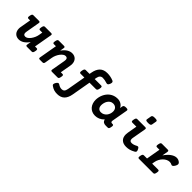

<svg xmlns="http://www.w3.org/2000/svg" viewBox="188 -1847 3222 3222"><g transform="rotate(45 1799.0 -236.0)"><path d="M384.8 -101.6Q341.8 -42 298.3 -15.6Q254.9 10.7 209 10.7Q179.7 10.7 156.2 1Q132.8 -8.8 116.7 -26.1Q100.6 -43.5 91.8 -67.9Q83 -92.3 83 -121.6Q83 -130.4 83.7 -139.4Q84.5 -148.4 86.4 -158.2L120.1 -351.1H82.5Q74.2 -351.1 68.8 -353Q63.5 -355 60.5 -360.6Q57.6 -366.2 57.6 -376Q57.6 -385.7 60.5 -401.4Q63.5 -417 66.9 -426.8Q70.3 -436.5 75 -441.9Q79.6 -447.3 85.7 -449.2Q91.8 -451.2 100.1 -451.2H229Q245.6 -451.2 251.5 -444.1Q257.3 -437 254.4 -420.4L211.9 -177.2Q209 -161.6 209 -148.9Q209 -125.5 219.5 -112.8Q230 -100.1 255.4 -100.1Q277.3 -100.1 300.3 -116.2Q323.2 -132.3 343 -158.7Q362.8 -185.1 377.7 -218.3Q392.6 -251.5 398.4 -286.1L409.2 -351.1H356.9Q348.6 -351.1 343.3 -353Q337.9 -355 335 -360.6Q332 -366.2 332 -376Q332 -385.7 335 -401.4Q337.9 -417 341.3 -426.8Q344.7 -436.5 349.4 -441.9Q354 -447.3 360.1 -449.2Q366.2 -451.2 374.5 -451.2H518.1Q534.7 -451.2 540.5 -444.1Q546.4 -437 543.5 -420.4L487.3 -100.1H524.9Q533.2 -100.1 538.6 -98.1Q543.9 -96.2 546.9 -90.8Q549.8 -85.4 549.8 -75.7Q549.8 -65.9 546.9 -50.3Q543.9 -34.7 540.5 -24.9Q537.1 -15.1 532.5 -9.5Q527.8 -3.9 521.7 -2Q515.6 0 507.3 0H397.9Q381.3 0 375.5 -7.1Q369.6 -14.2 372.6 -30.8Z M732.9 -351.1H685.5Q677.2 -351.1 671.9 -353Q666.5 -355 663.6 -360.4Q660.6 -365.7 660.6 -375.5Q660.6 -385.3 663.6 -400.9Q666.5 -416.5 669.9 -426.3Q673.3 -436 678 -441.7Q682.6 -447.3 688.7 -449.2Q694.8 -451.2 703.1 -451.2H822.3Q838.9 -451.2 844.7 -444.1Q850.6 -437 847.7 -420.4L835.4 -349.6Q878.4 -409.2 921.9 -435.5Q965.3 -461.9 1011.2 -461.9Q1040.5 -461.9 1064 -452.1Q1087.4 -442.4 1103.5 -425Q1119.6 -407.7 1128.4 -383.3Q1137.2 -358.9 1137.2 -329.6Q1137.2 -320.8 1136.2 -311.5Q1135.3 -302.2 1133.8 -293L1100.1 -100.1H1137.7Q1146 -100.1 1151.4 -98.1Q1156.7 -96.2 1159.4 -90.6Q1162.1 -85 1162.1 -75.2Q1162.1 -65.4 1159.2 -49.8Q1156.2 -34.2 1153.1 -24.4Q1149.9 -14.6 1145.3 -9.3Q1140.6 -3.9 1134.5 -2Q1128.4 0 1120.1 0H991.2Q974.6 0 968.8 -7.1Q962.9 -14.2 965.8 -30.8L1008.3 -273.9Q1011.2 -290 1011.2 -303.2Q1011.2 -326.2 1000.5 -338.6Q989.7 -351.1 964.8 -351.1Q942.9 -351.1 920.2 -335Q897.5 -318.8 877.4 -292.5Q857.4 -266.1 842.5 -232.7Q827.6 -199.2 821.8 -165L798.8 -30.8Q795.9 -14.2 787.6 -7.1Q779.3 0 762.7 0H702.1Q685.5 0 679.7 -7.1Q673.8 -14.2 676.8 -30.8Z M1665 -532.2Q1634.8 -532.2 1615 -512.9Q1595.2 -493.7 1587.4 -451.2L1582.5 -421.9H1734.4Q1742.7 -421.9 1748 -419.4Q1753.4 -417 1756.1 -411.1Q1758.8 -405.3 1758.8 -395Q1758.8 -384.8 1755.9 -369.1Q1752.9 -353.5 1749.5 -343.5Q1746.1 -333.5 1741.2 -327.6Q1736.3 -321.8 1730.2 -319.3Q1724.1 -316.9 1715.8 -316.9H1564L1504.4 22Q1488.8 111.3 1442.1 157Q1395.5 202.6 1312.5 202.6Q1291.5 202.6 1272.9 200.2Q1254.4 197.8 1237.1 192.4Q1219.7 187 1202.4 178Q1185.1 168.9 1166.5 155.8Q1150.9 144.5 1151.4 129.4Q1151.9 114.3 1165 91.3Q1193.8 42 1223.1 61.5Q1235.4 69.8 1246.1 75.4Q1256.8 81.1 1267.3 84.7Q1277.8 88.4 1288.6 90.1Q1299.3 91.8 1311.5 91.8Q1339.8 91.8 1357.9 74Q1376 56.2 1383.3 15.6L1441.9 -316.9H1352.5Q1344.2 -316.9 1338.9 -319.3Q1333.5 -321.8 1330.8 -327.6Q1328.1 -333.5 1328.1 -343.5Q1328.1 -353.5 1331.1 -369.1Q1334 -384.8 1337.4 -395Q1340.8 -405.3 1345.5 -411.1Q1350.1 -417 1356.4 -419.4Q1362.8 -421.9 1371.1 -421.9H1460.4L1466.8 -457.5Q1482.9 -548.8 1531 -595.9Q1579.1 -643.1 1664.1 -643.1Q1698.7 -643.1 1734.4 -636.7Q1770 -630.4 1807.6 -615.2Q1815.4 -612.3 1821 -607.4Q1826.7 -602.5 1829.1 -595Q1831.5 -587.4 1830.3 -576.4Q1829.1 -565.4 1823.2 -550.3Q1817.9 -535.6 1811.5 -527.1Q1805.2 -518.6 1798.6 -514.6Q1792 -510.7 1784.7 -510.7Q1777.3 -510.7 1770 -513.2Q1740.2 -522.9 1715.1 -527.6Q1689.9 -532.2 1665 -532.2Z M2182.1 -62Q2146 -24.4 2104.7 -6.8Q2063.5 10.7 2020.5 10.7Q1977.5 10.7 1943.8 -4.6Q1910.2 -20 1887 -46.4Q1863.8 -72.8 1851.6 -108.6Q1839.4 -144.5 1839.4 -185.5Q1839.4 -216.3 1846.2 -248.8Q1853 -281.2 1866.7 -312Q1880.4 -342.8 1900.9 -369.9Q1921.4 -397 1949.2 -417.5Q1977.1 -438 2011.7 -450Q2046.4 -461.9 2088.9 -461.9Q2136.2 -461.9 2172.6 -439.9Q2209 -418 2227.5 -379.4L2235.4 -425.3Q2238.3 -441.9 2252.9 -449Q2267.6 -456.1 2295.4 -456.1Q2322.8 -456.1 2331.8 -449Q2340.8 -441.9 2337.9 -425.3L2288.1 -141.6Q2284.2 -122.1 2290.8 -111.1Q2297.4 -100.1 2313 -100.1H2327.1Q2335.4 -100.1 2340.8 -98.1Q2346.2 -96.2 2348.9 -90.6Q2351.6 -85 2351.6 -75.2Q2351.6 -65.4 2348.6 -49.8Q2345.7 -34.2 2342.5 -24.4Q2339.4 -14.6 2334.7 -9.3Q2330.1 -3.9 2324 -2Q2317.9 0 2309.6 0H2263.2Q2248.5 0 2235.1 -3.2Q2221.7 -6.3 2210.9 -13.7Q2200.2 -21 2192.6 -33Q2185.1 -44.9 2182.1 -62ZM2049.8 -100.1Q2082.5 -100.1 2108.2 -114.3Q2133.8 -128.4 2151.4 -150.6Q2168.9 -172.9 2178 -200.4Q2187 -228 2187 -254.9Q2187 -278.3 2179.9 -296.4Q2172.9 -314.5 2160.4 -326.4Q2147.9 -338.4 2130.9 -344.7Q2113.8 -351.1 2093.8 -351.1Q2060.5 -351.1 2036.9 -335Q2013.2 -318.8 1998 -294.7Q1982.9 -270.5 1976.1 -242.4Q1969.2 -214.4 1969.2 -190.9Q1969.2 -148.4 1990.2 -124.3Q2011.2 -100.1 2049.8 -100.1Z M2801.8 -564.5Q2800.3 -556.2 2796.4 -550.3Q2792.5 -544.4 2784.9 -540.8Q2777.3 -537.1 2765.6 -535.4Q2753.9 -533.7 2736.3 -533.7Q2701.7 -533.7 2689.2 -540.8Q2676.8 -547.9 2679.7 -564.5L2693.8 -644.5Q2695.3 -652.8 2699.2 -658.7Q2703.1 -664.6 2710.4 -668.2Q2717.8 -671.9 2729.5 -673.6Q2741.2 -675.3 2758.8 -675.3Q2793.5 -675.3 2806.2 -668.2Q2818.8 -661.1 2815.9 -644.5ZM2547.9 -351.1Q2539.6 -351.1 2534.2 -353Q2528.8 -355 2525.9 -360.4Q2522.9 -365.7 2522.9 -375.5Q2522.9 -385.3 2525.9 -400.9Q2528.8 -416.5 2532.2 -426.3Q2535.6 -436 2540.3 -441.7Q2544.9 -447.3 2551 -449.2Q2557.1 -451.2 2565.4 -451.2H2751Q2767.6 -451.2 2773.4 -444.1Q2779.3 -437 2776.4 -420.4L2733.4 -176.3Q2732.4 -169.4 2731.7 -162.8Q2731 -156.2 2731 -150.4Q2731 -124 2742.9 -112.1Q2754.9 -100.1 2778.3 -100.1Q2790.5 -100.1 2801.8 -101.8Q2813 -103.5 2825 -107.2Q2836.9 -110.8 2849.6 -116.5Q2862.3 -122.1 2877.4 -130.4Q2896 -140.1 2907.7 -131.8Q2919.4 -123.5 2930.7 -99.6Q2935.5 -88.9 2938.5 -79.8Q2941.4 -70.8 2940.7 -63Q2939.9 -55.2 2935.3 -48.6Q2930.7 -42 2920.9 -36.1Q2897.5 -22.9 2877 -13.9Q2856.4 -4.9 2836.9 0.5Q2817.4 5.9 2798.1 8.3Q2778.8 10.7 2757.8 10.7Q2686 10.7 2647 -26.9Q2607.9 -64.5 2607.9 -132.8Q2607.9 -154.8 2612.3 -179.7L2642.1 -351.1Z M3284.2 -451.2Q3300.8 -451.2 3306.6 -444.1Q3312.5 -437 3309.6 -420.4L3292 -319.3Q3340.3 -390.1 3392.1 -426Q3443.8 -461.9 3491.2 -461.9Q3531.7 -461.9 3565.9 -434.6Q3583 -420.9 3584.2 -402.1Q3585.4 -383.3 3570.3 -356Q3553.7 -326.2 3538.1 -316.9Q3522.5 -307.6 3508.3 -315.9Q3484.4 -329.6 3456.5 -329.6Q3427.2 -329.6 3397.9 -315.4Q3368.7 -301.3 3343.5 -276.1Q3318.4 -251 3300 -216.6Q3281.7 -182.1 3274.9 -141.6L3268.1 -100.1H3408.2Q3416.5 -100.1 3421.9 -98.1Q3427.2 -96.2 3429.9 -90.6Q3432.6 -85 3432.6 -75.2Q3432.6 -65.4 3429.7 -49.8Q3426.8 -34.2 3423.6 -24.4Q3420.4 -14.6 3415.8 -9.3Q3411.1 -3.9 3405 -2Q3398.9 0 3390.6 0H3056.6Q3048.3 0 3042.7 -2Q3037.1 -3.9 3034.4 -9.3Q3031.7 -14.6 3031.5 -24.4Q3031.2 -34.2 3034.2 -49.8Q3037.1 -65.4 3040.5 -75.2Q3043.9 -85 3048.6 -90.6Q3053.2 -96.2 3059.6 -98.1Q3065.9 -100.1 3074.2 -100.1H3146L3189.9 -351.1H3132.8Q3124.5 -351.1 3119.1 -353Q3113.8 -355 3110.8 -360.4Q3107.9 -365.7 3107.9 -375.5Q3107.9 -385.3 3110.8 -400.9Q3113.8 -416.5 3117.2 -426.3Q3120.6 -436 3125.2 -441.7Q3129.9 -447.3 3136 -449.2Q3142.1 -451.2 3150.4 -451.2Z"/></g></svg>

Font: Courier Prime
Style: Bold Italic
Weight: 700
Monospace: yes
Designer: Alan Dague-Greene
Foundry: Quote-Unquote Apps
Version: Version 1.202